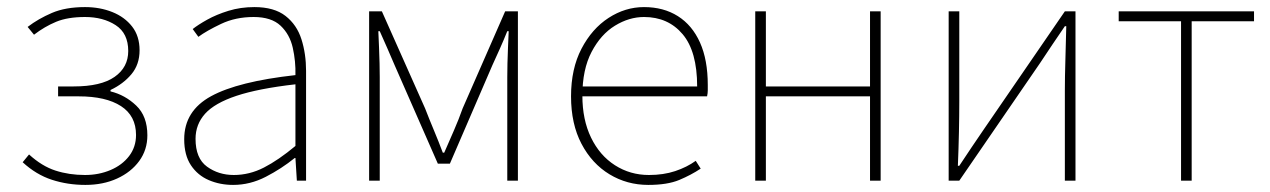

<svg xmlns="http://www.w3.org/2000/svg" viewBox="-20 -510 3586 542"><path d="M221 12Q171 12 126.5 -2.5Q82 -17 44 -52L62 -74Q98 -41 136.5 -28.5Q175 -16 220 -16Q259 -16 292 -30Q325 -44 344.5 -69.5Q364 -95 364 -129Q364 -183 321.5 -210.5Q279 -238 202 -238H144V-266H188Q265 -266 303.5 -293Q342 -320 342 -366Q342 -416 306.5 -439Q271 -462 220 -462Q171 -462 138.5 -448.5Q106 -435 76 -412L58 -434Q88 -457 126.5 -473.5Q165 -490 220 -490Q262 -490 297 -476Q332 -462 353 -435Q374 -408 374 -368Q374 -328 351 -300.5Q328 -273 292 -256V-252Q333 -242 364.5 -212Q396 -182 396 -128Q396 -87 373 -55.5Q350 -24 310.5 -6Q271 12 221 12Z M638 12Q601 12 569.5 -1.5Q538 -15 519 -43.5Q500 -72 500 -117Q500 -197 576 -238.5Q652 -280 814 -298Q815 -337 806.5 -375Q798 -413 772 -437.5Q746 -462 696 -462Q645 -462 604 -442.5Q563 -423 540 -406L524 -428Q539 -440 565 -454.5Q591 -469 625 -479.5Q659 -490 698 -490Q754 -490 786 -465Q818 -440 831 -399Q844 -358 844 -310V0H818L814 -64H812Q775 -34 730.5 -11Q686 12 638 12ZM640 -16Q684 -16 725 -37Q766 -58 814 -98V-272Q709 -260 647.5 -239.5Q586 -219 559 -189Q532 -159 532 -118Q532 -63 564.5 -39.5Q597 -16 640 -16Z M1022 0V-478H1058L1180 -204Q1192 -173 1205 -142Q1218 -111 1230 -79H1234Q1248 -111 1261.5 -142Q1275 -173 1286 -204L1406 -478H1442V0H1412V-292Q1412 -310 1412.5 -331Q1413 -352 1414 -375.5Q1415 -399 1416 -422H1412Q1402 -397 1391.5 -373.5Q1381 -350 1370 -326L1250 -48H1216L1094 -326Q1084 -350 1073.5 -373.5Q1063 -397 1052 -422H1048Q1049 -399 1050 -375.5Q1051 -352 1051.5 -331Q1052 -310 1052 -292V0Z M1810 12Q1750 12 1700.5 -18Q1651 -48 1621.5 -104Q1592 -160 1592 -238Q1592 -316 1621.5 -372.5Q1651 -429 1698 -459.5Q1745 -490 1798 -490Q1853 -490 1893.5 -464.5Q1934 -439 1956 -390Q1978 -341 1978 -270Q1978 -263 1978 -255Q1978 -247 1976 -238H1608V-266H1948Q1948 -365 1907 -413.5Q1866 -462 1798 -462Q1756 -462 1716 -437.5Q1676 -413 1650 -363.5Q1624 -314 1624 -240Q1624 -172 1648.5 -121.5Q1673 -71 1716 -43.5Q1759 -16 1812 -16Q1853 -16 1886 -27Q1919 -38 1944 -56L1958 -34Q1931 -16 1897.5 -2Q1864 12 1810 12Z M2112 0V-478H2142V-266H2436V-478H2466V0H2436V-238H2142V0Z M2658 0V-478H2688V-224Q2688 -184 2687 -137Q2686 -90 2684 -42H2688Q2703 -65 2723 -94.5Q2743 -124 2758 -146L2986 -478H3016V0H2986V-254Q2986 -294 2987.5 -341Q2989 -388 2990 -436H2986Q2971 -414 2951 -384.5Q2931 -355 2916 -332L2688 0Z M3314 0V-450H3138V-478H3520V-450H3344V0Z"/></svg>

Font: SourceSans3VF
Style: Regular
Weight: 200
Designer: Paul D. Hunt
Foundry: Adobe
Version: Version 3.052;hotconv 1.1.0;makeotfexe 2.6.0